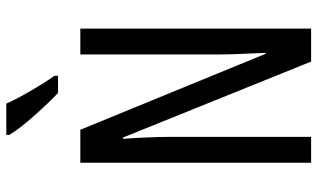

<svg xmlns="http://www.w3.org/2000/svg" viewBox="-214 -768 983 594"><g transform="rotate(-90 277.0 -471.5)"><path d="M485 0V-714H405V-286Q405 -258 406.5 -221.5Q408 -185 410 -141H407L172 -714H70V0H150V-438Q150 -500 144 -582H148L383 0ZM253 -943H156V-934Q175 -902 216.5 -855.5Q258 -809 286 -783H339V-794Q319 -822 293.5 -865.5Q268 -909 253 -943Z"/></g></svg>

Font: Noto Sans Display Condensed
Style: Regular
Weight: 400
Width: 3
Designer: Monotype Design Team
Foundry: Monotype Imaging Inc.
Version: Version 1.900